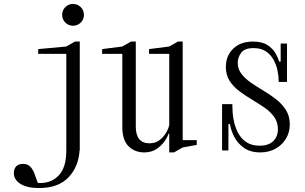

<svg xmlns="http://www.w3.org/2000/svg" viewBox="-20 -760 1540 970"><path d="M349 -630Q326 -630 310 -646Q294 -662 294 -685Q294 -708 310 -724Q326 -740 349 -740Q372 -740 388 -724Q404 -708 404 -685Q404 -662 388 -646Q372 -630 349 -630ZM359 -550H383V0H382Q377 83 325.5 136.5Q274 190 177 190Q117 190 83.5 169Q50 148 50 114Q50 92 62.5 80Q75 68 96 68Q120 68 133 82Q146 96 153 114L171 164Q234 169 274.5 128.5Q315 88 315 2V-488H173V-512L315 -525Z M879 -550H903V-52H974V-28L903 -15L859 10H835V-85H832Q825 -65 808.5 -42.5Q792 -20 767 -5Q742 10 709 10Q661 10 629.5 -21Q598 -52 598 -119V-488H496V-512L598 -525L642 -550H666V-121Q666 -36 735 -36Q764 -36 784.5 -51Q805 -66 818 -87.5Q831 -109 835 -129V-488H733V-512L835 -525Z M1295 10Q1245 10 1212.5 -13Q1180 -36 1163 -69.5Q1146 -103 1142 -133H1134V0H1102V-234H1154V-222Q1154 -212 1155.5 -189Q1157 -166 1164 -138Q1171 -110 1185.5 -84Q1200 -58 1226 -41Q1252 -24 1292 -24Q1337 -24 1360.5 -47Q1384 -70 1384 -107Q1384 -143 1365 -169.5Q1346 -196 1316 -216.5Q1286 -237 1252.5 -257Q1219 -277 1189 -299.5Q1159 -322 1140 -351.5Q1121 -381 1121 -422Q1121 -478 1158 -514Q1195 -550 1258 -550Q1304 -550 1331 -532.5Q1358 -515 1371.5 -491.5Q1385 -468 1390 -449H1398V-540H1430V-346H1388V-349Q1388 -375 1382 -404Q1376 -433 1361.5 -459Q1347 -485 1322.5 -501Q1298 -517 1261 -517Q1215 -517 1198 -493Q1181 -469 1181 -443Q1181 -411 1200 -386.5Q1219 -362 1249 -341.5Q1279 -321 1312.5 -301Q1346 -281 1376 -257.5Q1406 -234 1425 -203.5Q1444 -173 1444 -131Q1444 -91 1424.5 -59Q1405 -27 1371.5 -8.5Q1338 10 1295 10Z"/></svg>

Font: Xanh Mono
Style: Regular
Weight: 400
Monospace: yes
Designer: Lam Bao, Duy Dao
Foundry: Yellow Type Foundry
Version: Version 3.101; ttfautohint (v1.8.3)